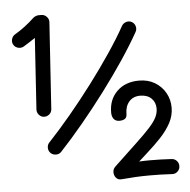

<svg xmlns="http://www.w3.org/2000/svg" viewBox="-64 -883 1140 1152"><g transform="rotate(-5 505.5 -307.0)"><path d="M190.4 -209.5Q172.4 -210.4 160.2 -224.6Q147.9 -238.8 148.9 -256.8L176.8 -685.5Q158.7 -673.3 140.9 -661.9Q123 -650.4 106 -640.1Q90.3 -630.9 71.8 -635.7Q53.2 -640.6 44.4 -655.8Q35.2 -671.4 40 -689.7Q44.9 -708 60.5 -717.3Q91.8 -735.4 122.3 -758.8Q152.8 -782.2 179.7 -807.6Q184.1 -811.5 193.4 -815.4Q202.6 -819.3 210.4 -819.3H227.5Q246.1 -819.3 259.8 -804.9Q273.4 -790.5 272 -772L237.8 -251Q236.8 -232.4 222.7 -220.5Q208.5 -208.5 190.4 -209.5ZM210.9 10.7Q197.8 -1.5 197 -20.5Q196.3 -39.6 208.5 -52.7Q273.4 -121.6 343.8 -205.8Q414.1 -290 481.7 -379.6Q549.3 -469.2 606.9 -554.9Q664.6 -640.6 704.1 -711.9Q713.4 -728 731.7 -733.2Q750 -738.3 765.1 -729.5Q780.8 -720.7 785.9 -702.9Q791 -685.1 782.2 -668.9Q740.2 -593.8 681.2 -505.6Q622.1 -417.5 553.5 -326.2Q484.9 -234.9 413.3 -148.7Q341.8 -62.5 274.9 8.8Q262.7 22.5 243.4 22.7Q224.1 22.9 210.9 10.7ZM867.7 -200.2Q867.7 -237.3 843.3 -261.2Q818.8 -285.2 775.9 -285.2Q733.4 -285.2 709 -257.1Q684.6 -229 684.6 -182.6Q684.6 -162.6 672.4 -154.3Q660.2 -146 639.2 -146Q616.7 -146 605.2 -160.9Q593.8 -175.8 593.8 -199.7Q593.8 -278.3 644 -327.1Q694.3 -376 776.9 -376Q831.1 -376 871.8 -351.6Q912.6 -327.1 935.3 -286.6Q958 -246.1 958 -197.8Q958 -150.4 935.1 -106.9Q912.1 -63.5 873.3 -22Q834.5 19.5 787.6 61L735.8 107.9Q752.4 106.9 768.6 106.4Q784.7 106 801.3 106Q833 106 865.5 106.9Q897.9 107.9 930.7 109.9Q949.2 110.8 961.4 124Q973.6 137.2 973.6 155.3Q973.6 174.3 960.2 187.5Q946.8 200.7 928.2 200.2Q888.2 197.8 855.2 197Q822.3 196.3 792 196.3Q747.6 196.3 705.6 198.5Q663.6 200.7 621.6 204.6Q600.6 206.5 588.6 192.6Q576.7 178.7 576.4 159.2Q576.2 139.6 590.3 126L729 -4.9Q780.8 -53.7 811 -86.9Q841.3 -120.1 854.5 -146.5Q867.7 -172.9 867.7 -200.2Z"/></g></svg>

Font: Mikhak Bold
Style: Regular
Weight: 700
Designer: Amin Abedi
Version: Version 3.3